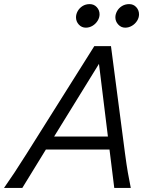

<svg xmlns="http://www.w3.org/2000/svg" viewBox="-30 -923 720 943"><path d="M507.8 -188.5H195.3L79.6 0H-10.3Q17.6 -40 41 -75.2Q64.5 -110.4 101.6 -169.4L433.1 -696.3H515.1L584 -169.4Q591.8 -110.8 598.1 -75Q604.5 -39.1 612.3 0H531.2ZM235.8 -252.4H500L456.1 -609.4ZM585 -787.1Q564.9 -787.1 550.8 -802.5Q536.6 -817.9 536.6 -837.9Q536.6 -853 544.9 -868.2Q553.2 -883.3 568.8 -893.1Q584.5 -902.8 604.5 -902.8Q625.5 -902.8 639.2 -887.9Q652.8 -873 652.8 -852.5Q652.8 -835.9 643.3 -820.8Q633.8 -805.7 618.2 -796.4Q602.5 -787.1 585 -787.1ZM391.6 -787.1Q371.1 -787.1 357.2 -802.2Q343.3 -817.4 343.3 -837.9Q343.3 -853.5 351.6 -868.4Q359.9 -883.3 375.2 -893.1Q390.6 -902.8 410.6 -902.8Q431.6 -902.8 445.3 -887.9Q459 -873 459 -852.5Q459 -836.4 449.5 -821Q439.9 -805.7 424.6 -796.4Q409.2 -787.1 391.6 -787.1Z"/></svg>

Font: Lesson One Light
Style: Italic
Weight: 300
Italic angle: -14°
Designer: But Ko, Victor Gaultney, Annie Olsen, Julie Remington, Don Collingsworth, Eric Hays, Becca Hirsbrunner
Version: Version 1.100